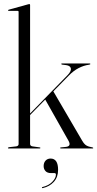

<svg xmlns="http://www.w3.org/2000/svg" viewBox="-20 -750 491 970"><path d="M23 0Q20 0 20 -2.5Q20 -5 27 -6.5L62 -10.5Q74 -12.5 74 -22.5V-690Q74 -695 69 -695H23.5Q21 -695 21 -697.5Q21 -700 24 -701L121.5 -728Q125.5 -729.5 128 -729.5Q132 -729.5 132 -725V-176.5L321.5 -370.5Q340.5 -390 338 -404Q335.5 -418 314.5 -421L294 -423.5Q289.5 -424.5 289.5 -427Q289.5 -429.5 294 -429.5H431.5Q436.5 -429.5 436.5 -427Q436.5 -424 429.5 -423Q403.5 -419.5 377.2 -406Q351 -392.5 327.5 -368L249.5 -288.5L395 -39.5Q405 -22 416.2 -15.2Q427.5 -8.5 446.5 -5.5Q451 -4.5 451 -2Q451 0 448 0H287Q284 0 284 -2.5Q284 -5.5 289.5 -5.5L314 -8Q341.5 -11.5 326 -39L208.5 -247L132 -169V-23Q132 -12.5 144 -10.5L179.5 -5.5Q184 -5.5 184 -2.5Q184 0 180.5 0ZM238.5 124.5Q219 124.5 209.8 114.2Q200.5 104 200.5 89Q200.5 72 210.2 61.5Q220 51 235.5 51Q273.5 51 273.5 108Q273.5 145 252.2 168.5Q231 192 197 200Q193 201.5 192 199Q191 196 194.5 195Q226 187.5 244.2 168.5Q262.5 149.5 262.5 132.5Q262.5 124.5 255.5 124.5Z"/></svg>

Font: Fraunces 144pt Light
Style: Regular
Weight: 300
Version: Version 1.000;[b76b70a41]